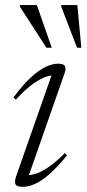

<svg xmlns="http://www.w3.org/2000/svg" viewBox="-20 -710 334 740"><path d="M42 -30 183.5 -433.5 196.5 -419Q180.5 -421.5 158.5 -414.5Q136.5 -407.5 107.2 -386.8Q78 -366 41 -326L32 -334.5Q69 -384.5 100.2 -412.8Q131.5 -441 157.2 -452.8Q183 -464.5 203.5 -464.5Q224.5 -464.5 230 -455.8Q235.5 -447 229 -428L86 -19.5L74.5 -36Q89.5 -33 111.5 -38.5Q133.5 -44 163 -63.2Q192.5 -82.5 230 -120L238 -111Q200.5 -65 170 -38.5Q139.5 -12 114.5 -1Q89.5 10 68.5 10Q44.5 10 39.8 0.5Q35 -9 42 -30ZM179.5 -526H159L56.5 -684.5V-690.5H122ZM293.5 -526H277L216 -684.5V-690.5H278Z"/></svg>

Font: Newsreader 36pt Light
Style: Italic
Weight: 300
Italic angle: -17°
Designer: Hugues Gentile
Foundry: Production Type
Version: Version 1.003